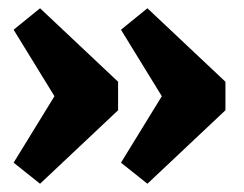

<svg xmlns="http://www.w3.org/2000/svg" viewBox="-20 -553 592 465"><path d="M337 -108 273 -159 402 -369V-271L273 -481L337 -533L526 -355V-286ZM77 -108 13 -159 142 -369V-271L13 -481L77 -533L266 -355V-286Z"/></svg>

Font: Pathway Extreme 28pt ExtraBold
Style: Regular
Weight: 800
Designer: Eduardo Rodriguez Tunni
Foundry: Eduardo Rodriguez Tunni
Version: Version 1.001;gftools[0.9.26]